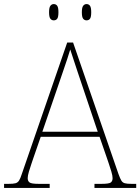

<svg xmlns="http://www.w3.org/2000/svg" viewBox="-24 -923 689 943"><path d="M-4 0V-20H18Q41 -20 52 -23Q63 -26 69.5 -36Q76 -46 83 -68L306 -714H335L558 -68Q566 -46 572 -36Q578 -26 589 -23Q600 -20 623 -20H645V0H440V-20H474Q512 -20 520.5 -27Q529 -34 529 -48Q529 -60 523 -80Q517 -100 510.5 -119Q504 -138 501 -147L465 -251H176L140 -147Q137 -138 130.5 -119Q124 -100 118 -80Q112 -60 112 -48Q112 -34 121 -27Q130 -20 167 -20H220V0ZM184 -276H456L379 -505Q370 -532 359 -564.5Q348 -597 338 -628Q328 -659 321 -680Q317 -665 306.5 -634Q296 -603 285 -570.5Q274 -538 266 -515ZM401 -823Q391 -823 384.5 -831Q378 -839 378 -863Q378 -886 384.5 -894.5Q391 -903 401 -903Q412 -903 418 -894.5Q424 -886 424 -863Q424 -839 418 -831Q412 -823 401 -823ZM240 -823Q230 -823 223.5 -831Q217 -839 217 -863Q217 -886 223.5 -894.5Q230 -903 240 -903Q251 -903 257 -894.5Q263 -886 263 -863Q263 -839 257 -831Q251 -823 240 -823Z"/></svg>

Font: Noto Serif Devanagari Thin
Style: Regular
Weight: 100
Designer: Universal Thirst, Indian Type Foundry and the Monotype Design Team
Foundry: Monotype Imaging Inc.
Version: Version 2.004; ttfautohint (v1.8.4.7-5d5b)